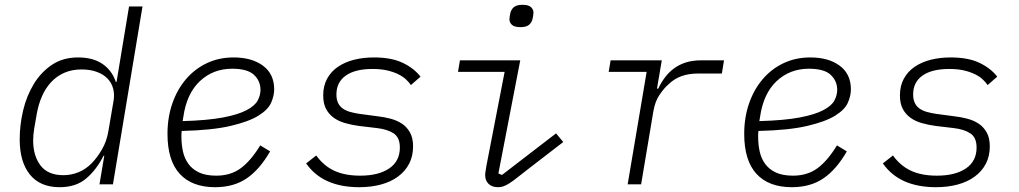

<svg xmlns="http://www.w3.org/2000/svg" viewBox="-20 -767 4240 799"><path d="M414 -119H411Q381 -60 338.5 -24Q296 12 228 12Q147 12 104.5 -40.5Q62 -93 62 -187Q62 -248 76.5 -308.5Q91 -369 121 -418Q151 -467 196.5 -497.5Q242 -528 305 -528Q367 -528 406.5 -501Q446 -474 462 -426H465L517 -740H573L450 0H394ZM244 -38Q276 -38 306 -50Q336 -62 362 -88Q385 -112 404.5 -145.5Q424 -179 431 -221L453 -350Q457 -376 450.5 -399.5Q444 -423 427 -440.5Q410 -458 382.5 -468Q355 -478 319 -478Q280 -478 248.5 -464.5Q217 -451 193.5 -426Q170 -401 155 -367Q140 -333 133 -293L122 -230Q120 -216 119 -204.5Q118 -193 118 -182Q118 -119 148.5 -78.5Q179 -38 244 -38Z M875 12Q779 12 728 -43.5Q677 -99 677 -210Q677 -278 697 -336Q717 -394 753.5 -437Q790 -480 840.5 -504Q891 -528 952 -528Q1028 -528 1074.5 -493.5Q1121 -459 1121 -395Q1121 -369 1108.5 -340Q1096 -311 1056 -286Q1016 -261 939.5 -243Q863 -225 736 -222Q735 -214 735 -207Q735 -200 735 -198Q735 -165 741.5 -136Q748 -107 764.5 -84.5Q781 -62 809 -49Q837 -36 880 -36Q940 -36 982 -67Q1024 -98 1063 -162L1104 -137Q1061 -62 1007 -25Q953 12 875 12ZM946 -481Q867 -481 812 -429.5Q757 -378 743 -281L740 -263Q844 -266 907.5 -278Q971 -290 1006 -308.5Q1041 -327 1052.5 -349Q1064 -371 1064 -393Q1064 -430 1037 -455.5Q1010 -481 946 -481Z M1475 12Q1323 12 1254 -87L1296 -120Q1327 -77 1371 -56.5Q1415 -36 1479 -36Q1555 -36 1599.5 -66Q1644 -96 1644 -153Q1644 -195 1618 -212Q1592 -229 1549 -234L1473 -243Q1444 -247 1417 -254.5Q1390 -262 1369.5 -276.5Q1349 -291 1337 -313.5Q1325 -336 1325 -370Q1325 -410 1341.5 -440Q1358 -470 1387 -489.5Q1416 -509 1454 -518.5Q1492 -528 1536 -528Q1609 -528 1656 -505.5Q1703 -483 1730 -448L1690 -413Q1682 -425 1669 -437Q1656 -449 1636.5 -458.5Q1617 -468 1591 -474Q1565 -480 1530 -480Q1458 -480 1419 -452.5Q1380 -425 1380 -374Q1380 -353 1387 -338.5Q1394 -324 1407 -315Q1420 -306 1438 -301Q1456 -296 1477 -293L1552 -283Q1579 -280 1605.5 -273Q1632 -266 1652.5 -252.5Q1673 -239 1686 -216Q1699 -193 1699 -158Q1699 -117 1682.5 -85.5Q1666 -54 1636 -32Q1606 -10 1565 1Q1524 12 1475 12Z M2146 -654Q2120 -654 2110 -664Q2100 -674 2100 -686Q2100 -691 2101 -697.5Q2102 -704 2103 -709Q2106 -726 2117.5 -736.5Q2129 -747 2154 -747Q2180 -747 2190 -737Q2200 -727 2200 -715Q2200 -710 2199 -703.5Q2198 -697 2197 -692Q2194 -675 2182.5 -664.5Q2171 -654 2146 -654ZM2053 12Q2027 12 2013 -2Q1999 -16 1999 -38Q1999 -45 2000.5 -53.5Q2002 -62 2004 -76L2080 -468H1886L1894 -516H2145L2054 -45L2069 -39L2294 -212L2324 -176L2176 -62Q2150 -42 2132.5 -28Q2115 -14 2101 -5Q2087 4 2076 8Q2065 12 2053 12Z M2592 0 2671 -468H2513L2521 -516H2734L2714 -398H2719Q2732 -425 2748.5 -446.5Q2765 -468 2786.5 -483.5Q2808 -499 2835.5 -507.5Q2863 -516 2899 -516H2993L2984 -461H2884Q2808 -461 2763 -417Q2746 -403 2726 -374.5Q2706 -346 2699 -304L2648 0Z M3275 12Q3179 12 3128 -43.5Q3077 -99 3077 -210Q3077 -278 3097 -336Q3117 -394 3153.5 -437Q3190 -480 3240.5 -504Q3291 -528 3352 -528Q3428 -528 3474.5 -493.5Q3521 -459 3521 -395Q3521 -369 3508.5 -340Q3496 -311 3456 -286Q3416 -261 3339.5 -243Q3263 -225 3136 -222Q3135 -214 3135 -207Q3135 -200 3135 -198Q3135 -165 3141.5 -136Q3148 -107 3164.5 -84.5Q3181 -62 3209 -49Q3237 -36 3280 -36Q3340 -36 3382 -67Q3424 -98 3463 -162L3504 -137Q3461 -62 3407 -25Q3353 12 3275 12ZM3346 -481Q3267 -481 3212 -429.5Q3157 -378 3143 -281L3140 -263Q3244 -266 3307.5 -278Q3371 -290 3406 -308.5Q3441 -327 3452.5 -349Q3464 -371 3464 -393Q3464 -430 3437 -455.5Q3410 -481 3346 -481Z M3875 12Q3723 12 3654 -87L3696 -120Q3727 -77 3771 -56.5Q3815 -36 3879 -36Q3955 -36 3999.5 -66Q4044 -96 4044 -153Q4044 -195 4018 -212Q3992 -229 3949 -234L3873 -243Q3844 -247 3817 -254.5Q3790 -262 3769.5 -276.5Q3749 -291 3737 -313.5Q3725 -336 3725 -370Q3725 -410 3741.5 -440Q3758 -470 3787 -489.5Q3816 -509 3854 -518.5Q3892 -528 3936 -528Q4009 -528 4056 -505.5Q4103 -483 4130 -448L4090 -413Q4082 -425 4069 -437Q4056 -449 4036.5 -458.5Q4017 -468 3991 -474Q3965 -480 3930 -480Q3858 -480 3819 -452.5Q3780 -425 3780 -374Q3780 -353 3787 -338.5Q3794 -324 3807 -315Q3820 -306 3838 -301Q3856 -296 3877 -293L3952 -283Q3979 -280 4005.5 -273Q4032 -266 4052.5 -252.5Q4073 -239 4086 -216Q4099 -193 4099 -158Q4099 -117 4082.5 -85.5Q4066 -54 4036 -32Q4006 -10 3965 1Q3924 12 3875 12Z"/></svg>

Font: IBM Plex Mono Light
Style: Italic
Weight: 300
Italic angle: -9°
Monospace: yes
Designer: Mike Abbink, Paul van der Laan, Pieter van Rosmalen
Foundry: Bold Monday
Version: Version 2.3